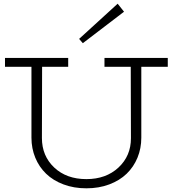

<svg xmlns="http://www.w3.org/2000/svg" viewBox="-20 -997 928 1031"><path d="M646 -934.1 424.8 -765.1 404.8 -788.1 611.8 -977.1ZM880.9 -686V-638.2H738.8V-257.8Q738.8 -200.2 718.3 -150.4Q697.8 -100.6 660.2 -64.2Q622.6 -27.8 566.9 -6.8Q511.2 14.2 443.8 14.2Q376.5 14.2 320.8 -6.8Q265.1 -27.8 227.5 -64.2Q189.9 -100.6 169.4 -150.4Q148.9 -200.2 148.9 -257.8V-638.2H6.8V-686H346.2V-638.2H206.1L205.1 -255.9Q205.1 -159.7 271.2 -97.4Q337.4 -35.2 443.8 -35.2Q549.3 -35.2 616.2 -97.4Q683.1 -159.7 683.1 -254.9L682.1 -638.2H541V-686Z"/></svg>

Font: BioRhyme Light
Style: Regular
Weight: 300
Designer: Aoife Mooney
Foundry: Aoife Mooney Type
Version: Version 1.500;PS 001.500;hotconv 1.0.88;makeotf.lib2.5.64775